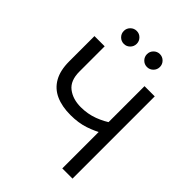

<svg xmlns="http://www.w3.org/2000/svg" viewBox="-260 -1070 1201 1201"><g transform="rotate(45 340.5 -469.0)"><path d="M311.5 -272Q235.8 -272 181.4 -296.4Q127 -320.8 97.7 -372.3Q68.4 -423.8 68.4 -503.9V-727.5H158.7V-503.9Q158.7 -423.8 205.1 -388.2Q251.5 -352.5 322.3 -352.5Q382.8 -352.5 437 -372.8Q491.2 -393.1 539.1 -427.7V-337.4Q492.2 -309.1 436.5 -290.5Q380.9 -272 311.5 -272ZM511.2 0V-727.5H601.6V0ZM437.5 -822.8Q413.6 -822.8 397 -839.6Q380.4 -856.4 380.4 -880.4Q380.4 -903.8 397.2 -920.7Q414.1 -937.5 437.5 -937.5Q460.9 -937.5 477.8 -920.7Q494.6 -903.8 494.6 -880.4Q494.6 -856.4 477.8 -839.6Q460.9 -822.8 437.5 -822.8ZM232.9 -822.8Q209 -822.8 192.1 -839.6Q175.3 -856.4 175.3 -880.4Q175.3 -903.8 192.1 -920.7Q209 -937.5 232.9 -937.5Q256.3 -937.5 272.9 -920.7Q289.6 -903.8 289.6 -880.4Q289.6 -856.4 272.9 -839.6Q256.3 -822.8 232.9 -822.8Z"/></g></svg>

Font: Inter 24pt
Style: Regular
Weight: 400
Designer: Rasmus Andersson
Foundry: rsms
Version: Version 4.001;git-66647c0bb